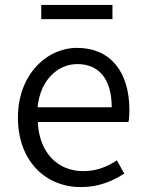

<svg xmlns="http://www.w3.org/2000/svg" viewBox="-20 -749 589 782"><path d="M309 13C384 13 439 -12 486 -42L456 -96C416 -69 372 -52 319 -52C211 -52 139 -132 134 -252H503C506 -265 507 -283 507 -301C507 -457 429 -554 294 -554C170 -554 53 -445 53 -270C53 -92 167 13 309 13ZM133 -312C144 -423 215 -488 295 -488C383 -488 435 -427 435 -312ZM148 -671H438V-729H148Z"/></svg>

Font: Source Han Sans JP Normal
Style: Regular
Weight: 350
Designer: Ryoko NISHIZUKA 西塚涼子 (kana, bopomofo & ideographs); Paul D. Hunt (Latin, Greek & Cyrillic); Sandoll Communications 산돌커뮤니
Foundry: Adobe
Version: Version 2.002;hotconv 1.0.116;makeotfexe 2.5.65601